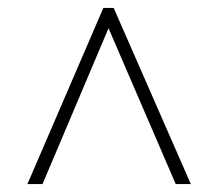

<svg xmlns="http://www.w3.org/2000/svg" viewBox="-20 -734 550 483"><path d="M49 -271H87L253 -663L422 -271H460L266 -714H240Z"/></svg>

Font: Noto Serif Myanmar SemiCondensed ExtraLight
Style: Regular
Weight: 200
Width: 4
Designer: Ben Mitchell and the Monotype Design Team
Foundry: Monotype Imaging Inc.
Version: Version 2.106